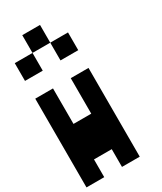

<svg xmlns="http://www.w3.org/2000/svg" viewBox="-244 -1085 988 1171"><g transform="rotate(-30 250.0 -500.0)"><path d="M0 0V-625H125V-375H250V-625H375V0H250V-125H125V0ZM0 -750V-875H125V-750ZM125 -875V-1000H250V-875ZM250 -875H375V-750H250Z"/></g></svg>

Font: GalmuriMono7 Regular
Style: Regular
Weight: 400
Designer: Lee Minseo (quiple)
Version: Version 2.399;hotconv 1.1.1;makeotfexe 2.6.0 DEVELOPMENT